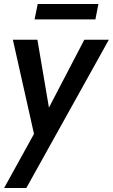

<svg xmlns="http://www.w3.org/2000/svg" viewBox="-30 -693 561 955"><path d="M-9.5 242 164 -72 150 21.5 34 -495.5H156L222.5 -104.5L188.5 -110L389.5 -495.5H511.5L101 242ZM142 -596.5 157.5 -673H459.5L444.5 -596.5Z"/></svg>

Font: Cabin SemiCondensedSemiBold
Style: Italic
Weight: 600
Width: 4
Italic angle: -10°
Designer: Pablo Impallari
Foundry: Pablo Impallari. http://www.impallari.com Igino Marini. http://www.ikern.com
Version: Version 3.001